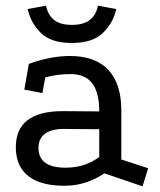

<svg xmlns="http://www.w3.org/2000/svg" viewBox="-20 -642 565 679"><path d="M349 -29Q284 15 208 15Q124 15 80.5 -19Q37 -53 36 -118Q34 -249 202 -249L331 -248Q331 -315 306 -347.5Q281 -380 230 -380Q206 -380 183 -377Q160 -374 140 -368L130 -313L66 -325L82 -416Q120 -430 156.5 -437Q193 -444 227 -444Q317 -444 363 -395Q409 -346 409 -252V-78L504 -47L484 17ZM205 -186Q162 -186 139 -169Q116 -152 116 -119Q116 -49 212 -49Q281 -49 331 -87V-185ZM234 -490Q160 -490 124 -526Q88 -562 78 -610L143 -622Q148 -592 169.5 -573Q191 -554 234 -554Q278 -554 300 -573.5Q322 -593 326 -622L391 -610Q381 -562 344.5 -526Q308 -490 234 -490Z"/></svg>

Font: Podkova VF Beta
Style: Regular
Weight: 400
Designer: Ilya Yudin
Foundry: Cyreal (www.cyreal.org)
Version: Version 2.100